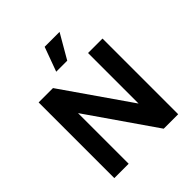

<svg xmlns="http://www.w3.org/2000/svg" viewBox="-239 -1061 1220 1220"><g transform="rotate(-45 371.0 -451.5)"><path d="M361 -903H495L400 -739H301ZM658 -680V0H528L213 -455V0H84V-680H213L528 -226V-680Z"/></g></svg>

Font: Palanquin Dark
Style: Regular
Weight: 400
Designer: Pria Ravichandran
Version: Version 1.001